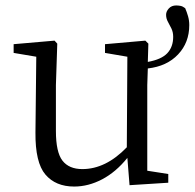

<svg xmlns="http://www.w3.org/2000/svg" viewBox="-20 -670 714 704"><path d="M522 -419 520 -358V-44L597 -32V0L455 9L447 -91Q405 -39 354.5 -12.5Q304 14 252 14Q184 14 146.5 -30Q109 -74 110 -184L113 -462L30 -476V-508L180 -521L190 -510L185 -358V-190Q185 -112 209 -81Q233 -50 282 -50Q368 -50 445 -130L447 -462L365 -476V-508L513 -521L524 -510L522 -443Q572 -452 593.5 -475Q615 -498 615 -535Q615 -552 608.5 -565.5Q602 -579 595.5 -590.5Q589 -602 589 -616Q589 -628 599 -639Q609 -650 626 -650Q633 -650 641.5 -648.5Q650 -647 659 -640Q665 -626 669.5 -610.5Q674 -595 674 -578Q674 -514 633 -470.5Q592 -427 522 -419Z"/></svg>

Font: Shippori Mincho TTF
Style: Regular
Weight: 400
Version: Version 2.100